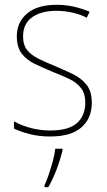

<svg xmlns="http://www.w3.org/2000/svg" viewBox="-20 -609 444 799"><path d="M362 -181Q362 -117 319 -79Q276 -41 189 -41Q141 -41 101.5 -51.5Q62 -62 38 -74V-104Q71 -86 109.5 -76Q148 -66 189 -66Q266 -66 300.5 -97Q335 -128 335 -182Q335 -219 317.5 -242Q300 -265 269 -280Q238 -295 199 -310Q158 -327 124 -343.5Q90 -360 70 -386.5Q50 -413 50 -458Q50 -517 93 -553Q136 -589 215 -589Q255 -589 290.5 -580.5Q326 -572 353 -560L341 -535Q318 -548 283.5 -556Q249 -564 215 -564Q151 -564 113.5 -537Q76 -510 76 -458Q76 -421 93.5 -400Q111 -379 140.5 -364.5Q170 -350 207 -335Q247 -318 282.5 -301Q318 -284 340 -256.5Q362 -229 362 -181ZM240 17Q231 55 216 95Q201 135 181 170H165V163Q173 146 182.5 118Q192 90 200 60.5Q208 31 210 10H240Z"/></svg>

Font: Noto Sans Tamil UI SemiCondensed Thin
Style: Regular
Weight: 100
Width: 4
Designer: Jelle Bosma - Monotype Design Team
Foundry: Monotype Imaging Inc.
Version: Version 2.004; ttfautohint (v1.8.4.7-5d5b)